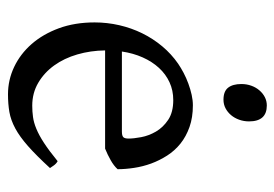

<svg xmlns="http://www.w3.org/2000/svg" viewBox="-128 -574 717 502"><g transform="rotate(90 231.0 -323.5)"><path d="M242.2 -417.5Q216.8 -417.5 195.6 -407.7Q174.3 -397.9 158 -380.1Q141.6 -362.3 130.6 -337.6Q119.6 -313 115.2 -283.2H324.2Q335.4 -283.2 339.1 -286.9Q342.8 -290.5 342.8 -300.8Q342.8 -314 339.1 -333.7Q335.4 -353.5 324.5 -372.3Q313.5 -391.1 293.7 -404.3Q273.9 -417.5 242.2 -417.5ZM422.9 -272Q414.1 -262.2 399.4 -253.9Q384.8 -245.6 369.1 -239.3H112.3Q112.8 -201.2 122.8 -166.7Q132.8 -132.3 151.6 -106.2Q170.4 -80.1 197 -64.5Q223.6 -48.8 256.8 -48.8Q272 -48.8 286.4 -50.8Q300.8 -52.7 317.4 -59.6Q334 -66.4 354.2 -79.6Q374.5 -92.8 401.9 -115.2Q408.2 -111.8 412.8 -105.5Q417.5 -99.1 419.9 -95.2Q387.2 -59.6 362.5 -37.8Q337.9 -16.1 316.2 -4.4Q294.4 7.3 273.2 11Q252 14.6 227.1 14.6Q189.5 14.6 155.5 -1.5Q121.6 -17.6 95.7 -47.1Q69.8 -76.7 54.4 -118.4Q39.1 -160.2 39.1 -211.9Q39.1 -244.6 46.4 -276.4Q53.7 -308.1 67.6 -336.4Q81.5 -364.7 101.6 -388.7Q121.6 -412.6 147 -430.2Q157.7 -437.5 171.1 -444.6Q184.6 -451.7 199.2 -457Q213.9 -462.4 228.3 -465.6Q242.7 -468.8 255.9 -468.8Q287.6 -468.8 312.5 -460Q337.4 -451.2 356 -436.3Q374.5 -421.4 387.2 -401.6Q399.9 -381.8 408 -359.9Q416 -337.9 419.4 -315.2Q422.9 -292.5 422.9 -272ZM297.9 -615.7Q297.9 -602.1 293.5 -589.8Q289.1 -577.6 281.5 -568.6Q273.9 -559.6 263.7 -554.2Q253.4 -548.8 241.2 -548.8Q219.2 -548.8 209.7 -561Q200.2 -573.2 200.2 -595.7Q200.2 -609.4 204.6 -621.6Q209 -633.8 216.8 -642.8Q224.6 -651.9 234.6 -657Q244.6 -662.1 256.3 -662.1Q297.9 -662.1 297.9 -615.7Z"/></g></svg>

Font: Gentium Plus
Style: Regular
Weight: 400
Designer: J. Victor Gaultney, Annie Olsen, Iska Routamaa
Foundry: SIL International
Version: Version 1.510